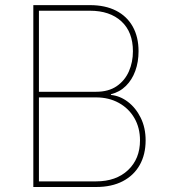

<svg xmlns="http://www.w3.org/2000/svg" viewBox="-20 -748 680 768"><path d="M113.3 0V-727.5H339.8Q400.9 -727.5 444.3 -705.3Q487.8 -683.1 511 -641.6Q534.2 -600.1 534.2 -543Q534.2 -500 521.2 -464.4Q508.3 -428.7 483.6 -404.3Q459 -379.9 423.8 -371.1V-368.2Q460 -364.7 491.7 -340.6Q523.4 -316.4 543 -276.6Q562.5 -236.8 562.5 -186.5Q562.5 -130.4 539.1 -88.4Q515.6 -46.4 471.2 -23.2Q426.8 0 364.3 0ZM135.7 -22.5H364.3Q444.3 -22.5 492.2 -67.6Q540 -112.8 540 -186.5Q540 -236.8 517.6 -275.6Q495.1 -314.5 455.3 -336.4Q415.5 -358.4 364.3 -358.4H135.7ZM135.7 -380.9H364.3Q414.1 -380.9 446.8 -403.3Q479.5 -425.8 495.6 -462.6Q511.7 -499.5 511.7 -543Q511.7 -620.1 465.6 -662.6Q419.4 -705.1 339.8 -705.1H135.7Z"/></svg>

Font: Inter Thin
Style: Regular
Weight: 250
Designer: Rasmus Andersson
Foundry: rsms
Version: Version 4.001;git-66647c0bb